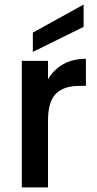

<svg xmlns="http://www.w3.org/2000/svg" viewBox="-20 -816 424 836"><path d="M189 -471Q214 -513 255.5 -536.5Q297 -560 354 -560V-442H325Q258 -442 223.5 -408Q189 -374 189 -290V0H75V-551H189ZM344 -699 123 -590V-674L344 -796Z"/></svg>

Font: MSTAGE Medium
Style: Regular
Weight: 500
Designer: Ninad Kale (Devanagari), Jonny Pinhorn (Latin)
Foundry: Indian Type Foundry
Version: 4.004